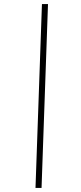

<svg xmlns="http://www.w3.org/2000/svg" viewBox="-20 -822 402 952"><path d="M156 110 188 -802H218L186 110Z"/></svg>

Font: Literata 72pt ExtraBold
Style: Italic
Weight: 800
Italic angle: -2°
Designer: Latin by Veronika Burian and Jose Scaglione. Greek by Irene Vlachou. Cyrillic by Vera Evstafieva
Foundry: TypeTogether
Version: Version 3.002